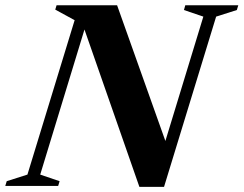

<svg xmlns="http://www.w3.org/2000/svg" viewBox="-53 -705 924 728"><path d="M588.5 -130 553.5 -103 718 -642 644.5 -667 649.5 -685H850.5L845 -667L766.5 -642L569 3.5H475.5L256.5 -624L279 -631.5L99.5 -43L173 -18L167.5 0H-33L-27.5 -18L51 -43L230 -628.5L156.5 -668.5L161.5 -685H391Z"/></svg>

Font: Newsreader 36pt
Style: Bold Italic
Weight: 700
Italic angle: -17°
Designer: Hugues Gentile
Foundry: Production Type
Version: Version 1.003